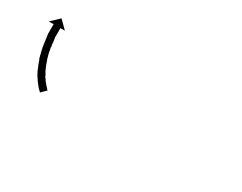

<svg xmlns="http://www.w3.org/2000/svg" viewBox="-39 -370 613 487"><g transform="rotate(30 267.5 -127.0)"><path d="M85 -33Q85 -33 85 -33Q85 -33 85 -33Q85 -33 84.5 -33Q84 -33 84 -33Q83 -35 80 -37Q80 -37 80 -37Q80 -37 80 -37Q80 -37 80 -37Q80 -37 80 -37Q77 -40 74 -44Q74 -44 74 -44Q74 -44 74 -44Q74 -44 74 -44Q74 -44 74 -44Q71 -48 67 -53Q67 -53 67 -53Q67 -53 67 -53Q67 -53 67 -53Q67 -53 67 -53Q63 -59 59 -65Q59 -65 59 -65Q59 -65 59 -65Q59 -65 59 -65Q59 -65 59 -65Q56 -71 52 -78Q52 -78 52 -78Q52 -78 52 -78Q52 -78 52 -78.5Q52 -79 52 -79Q49 -86 46 -93Q46 -93 46 -93Q46 -93 46 -94Q46 -94 46 -94Q46 -94 46 -94Q43 -101 40 -109Q40 -109 40 -109.5Q40 -110 40 -110Q40 -110 40 -110Q40 -110 40 -110Q38 -118 36 -126Q36 -126 36 -126Q36 -126 36 -126Q36 -126 36 -126Q36 -126 36 -126Q34 -134 33 -142Q33 -142 33 -142Q33 -142 33 -142Q33 -142 33 -142Q33 -142 33 -142Q32 -150 31 -157Q31 -157 31 -157Q31 -157 31 -157Q31 -157 31 -157Q31 -157 31 -157Q30 -164 29 -171Q29 -171 29 -171Q29 -171 29 -171Q29 -171 29 -171Q29 -171 29 -171Q29 -177 29 -182Q29 -182 29 -182Q29 -182 29 -182Q29 -182 29 -182Q29 -182 29 -182Q29 -187 29 -191Q29 -191 29 -191Q29 -191 29 -191Q29 -191 29 -191Q29 -191 29 -191Q29 -194 29 -197Q29 -198 29 -199H15L39 -222L62 -199H49Q49 -198 49 -197Q49 -194 49 -191Q49 -191 49 -191Q49 -191 49 -191Q49 -191 49 -191Q49 -191 49 -191Q49 -188 49 -183Q49 -183 49 -183Q49 -183 49 -183Q49 -183 49 -183Q49 -183 49 -183Q49 -178 49 -172Q49 -172 49 -172Q49 -172 49 -172Q49 -172 49 -172Q49 -172 49 -172Q50 -166 51 -159Q51 -159 51 -159Q51 -159 51 -159Q51 -159 51 -159Q51 -159 51 -159Q51 -152 53 -145Q53 -145 53 -145Q53 -145 53 -145Q53 -145 52.5 -145Q52 -145 52 -145Q54 -138 55 -130Q55 -130 55 -130Q55 -130 55 -130Q55 -130 55 -130Q55 -130 55 -130Q57 -123 59 -115Q59 -115 59 -115Q59 -115 59 -115Q59 -115 59 -115Q59 -115 59 -115Q62 -108 64 -101Q64 -101 64 -101Q64 -101 64 -101Q64 -101 64 -101Q64 -101 64 -101Q67 -94 70 -87Q70 -87 70 -87Q70 -87 70 -87Q70 -87 70 -87Q70 -87 70 -87Q73 -81 77 -75Q77 -75 77 -75Q77 -75 77 -75Q77 -75 76.5 -75Q76 -75 76 -75Q80 -70 83 -65Q83 -65 83 -65Q83 -65 83 -65Q83 -65 83 -65Q83 -65 83 -65Q86 -60 90 -57Q90 -57 90 -57Q90 -57 90 -57Q89 -57 89 -57Q89 -57 89 -57Q92 -54 95 -51Q95 -51 95 -51Q95 -51 95 -51Q95 -51 95 -51Q95 -51 95 -51Q97 -49 98 -47Q98 -47 98 -47Q98 -47 98 -47Q98 -47 98 -47Q98 -47 98 -47Q99 -47 100 -46L86 -32Q85 -32 85 -33Z"/></g></svg>

Font: FRB American Cursive Just Arrows Thin
Style: Italic
Weight: 100
Italic angle: -25°
Version: Version 2.0;Modular Font Editor K font №1